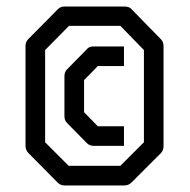

<svg xmlns="http://www.w3.org/2000/svg" viewBox="-20 -617 580 587"><path d="M359 -475V-415H279L237 -372V-274L279 -231H359V-171H267Q254 -171 245 -180L185 -241Q177 -249 177 -262V-384Q177 -397 185 -405L245 -466Q251.5 -475 266 -475ZM67 -498 157 -589Q165 -597 177 -597H360Q376 -597 382 -589L472 -497Q480 -489 480 -476V-171Q480 -157 472 -149L382 -59Q373 -50 360 -50H177Q165 -50 156 -59L67 -149Q58 -158 58 -171V-477Q58 -489 67 -498ZM118 -464V-182L190 -110H348L420 -182V-464L348 -538H191Z"/></svg>

Font: ibm3270
Style: Regular
Weight: 400
Monospace: yes
Version: Version 2.0.3